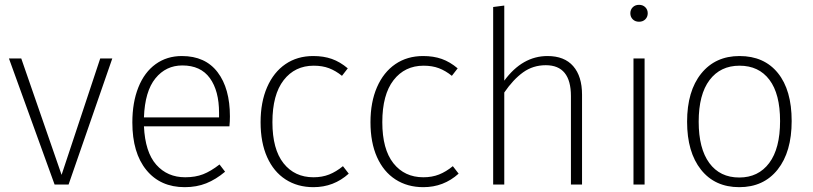

<svg xmlns="http://www.w3.org/2000/svg" viewBox="-20 -764 3365 795"><path d="M264 0H206L17 -522H68L235 -40L395 -522H445Z M930 -241H576Q581 -134 627 -82Q673 -30 747 -30Q789 -30 821 -42.5Q853 -55 889 -83L912 -53Q874 -21 834 -5Q794 11 745 11Q644 11 586 -60Q528 -131 528 -257Q528 -340 553 -402.5Q578 -465 624.5 -498.5Q671 -532 733 -532Q830 -532 881 -465Q932 -398 932 -282Q932 -261 930 -241ZM887 -297Q887 -388 849 -440.5Q811 -493 735 -493Q667 -493 623.5 -439.5Q580 -386 576 -278H887Z M1420 -481 1396 -450Q1370 -471 1342.5 -481.5Q1315 -492 1279 -492Q1201 -492 1154.5 -432Q1108 -372 1108 -258Q1108 -146 1154 -88Q1200 -30 1278 -30Q1314 -30 1343 -41.5Q1372 -53 1400 -76L1424 -45Q1362 11 1278 11Q1212 11 1162.5 -21Q1113 -53 1086 -113.5Q1059 -174 1059 -258Q1059 -341 1086 -403Q1113 -465 1162 -498.5Q1211 -532 1277 -532Q1320 -532 1354 -520Q1388 -508 1420 -481Z M1875 -481 1851 -450Q1825 -471 1797.5 -481.5Q1770 -492 1734 -492Q1656 -492 1609.5 -432Q1563 -372 1563 -258Q1563 -146 1609 -88Q1655 -30 1733 -30Q1769 -30 1798 -41.5Q1827 -53 1855 -76L1879 -45Q1817 11 1733 11Q1667 11 1617.5 -21Q1568 -53 1541 -113.5Q1514 -174 1514 -258Q1514 -341 1541 -403Q1568 -465 1617 -498.5Q1666 -532 1732 -532Q1775 -532 1809 -520Q1843 -508 1875 -481Z M2390 -372V0H2344V-366Q2344 -494 2240 -494Q2187 -494 2146 -464.5Q2105 -435 2068 -381V0H2022V-735L2068 -741V-430Q2143 -532 2247 -532Q2317 -532 2353.5 -490Q2390 -448 2390 -372Z M2649 0H2603V-522H2649ZM2662 -709Q2662 -694 2652 -684Q2642 -674 2626 -674Q2610 -674 2600 -684Q2590 -694 2590 -709Q2590 -724 2600 -734Q2610 -744 2626 -744Q2642 -744 2652 -734Q2662 -724 2662 -709Z M3258 -263Q3258 -135 3200 -62Q3142 11 3041 11Q2940 11 2882.5 -61.5Q2825 -134 2825 -260Q2825 -387 2883.5 -459.5Q2942 -532 3042 -532Q3144 -532 3201 -461.5Q3258 -391 3258 -263ZM2873 -260Q2873 -149 2917 -89Q2961 -29 3041 -29Q3120 -29 3165 -89Q3210 -149 3210 -263Q3210 -375 3166 -433.5Q3122 -492 3042 -492Q2963 -492 2918 -432.5Q2873 -373 2873 -260Z"/></svg>

Font: FiraGO ExtraLight
Style: Regular
Weight: 200
Designer: bBox Type
Foundry: bBox Type GmbH
Version: Version 1.001